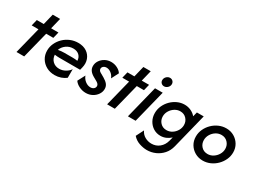

<svg xmlns="http://www.w3.org/2000/svg" viewBox="-50 -1248 2806 2115"><g transform="rotate(30 1352.5 -190.5)"><path d="M52.8 0 137.5 -337.5H51.4L70.8 -416.7H159L193.1 -555.6H286.8L252.8 -416.7H345.8L326.4 -337.5H235.4L150.7 0Z M542.4 11.1Q483.3 11.1 436.8 -14.2Q390.3 -39.6 363.5 -83.7Q336.8 -127.8 336.8 -183.3Q336.8 -231.9 357.3 -276Q377.8 -320.1 413.2 -354.5Q448.6 -388.9 495.1 -408.3Q541.7 -427.8 593.8 -427.8Q658.3 -427.8 702.1 -398.6Q745.8 -369.4 763.2 -320.5Q780.6 -271.5 766 -213.9L757.6 -180.6H494.4Q464.6 -180.6 433.3 -185.4Q436.1 -136.1 468.4 -105.2Q500.7 -74.3 551.4 -74.3Q591 -74.3 627.8 -94.8Q664.6 -115.3 684 -145.8V-36.1Q655.6 -13.9 619.1 -1.4Q582.6 11.1 542.4 11.1ZM435.4 -247.9Q476.4 -255.6 513.2 -255.6H618.8Q650.7 -255.6 681.9 -250.7Q681.2 -293.1 653.1 -319.8Q625 -346.5 577.1 -346.5Q527.8 -346.5 489.2 -318.4Q450.7 -290.3 435.4 -247.9Z M937.5 9.7Q893.1 9.7 852.4 -10.1Q811.8 -29.9 791 -61.1L840.3 -154.9Q853.5 -118.1 885.1 -93.8Q916.7 -69.4 951.4 -69.4Q976.4 -69.4 992.7 -83Q1009 -96.5 1009 -117.4Q1009 -141.7 977.1 -160.4L927.8 -188.2Q893.8 -207.6 876.4 -231.9Q859 -256.2 859 -288.2Q859 -325 879.9 -356.6Q900.7 -388.2 935.8 -407.6Q970.8 -427.1 1013.9 -427.1Q1055.6 -427.1 1092.4 -408.3Q1129.2 -389.6 1147.2 -360.4L1100 -268.8Q1086.8 -304.2 1058.3 -325.7Q1029.9 -347.2 1000 -347.2Q976.4 -347.2 961.1 -334.4Q945.8 -321.5 945.8 -303.5Q945.8 -279.2 972.9 -264.6L1021.5 -236.8Q1061.1 -213.9 1079.9 -189.6Q1098.6 -165.3 1098.6 -132.6Q1098.6 -95.1 1076.7 -62.5Q1054.9 -29.9 1018.4 -10.1Q981.9 9.7 937.5 9.7Z M1205.6 0 1290.3 -337.5H1204.2L1223.6 -416.7H1311.8L1345.8 -555.6H1439.6L1405.6 -416.7H1498.6L1479.2 -337.5H1388.2L1303.5 0Z M1470.1 0 1574.3 -416.7H1672.2L1568.1 0ZM1648.6 -484.7Q1627.1 -484.7 1612.5 -499Q1597.9 -513.2 1597.9 -534.7Q1597.9 -560.4 1617 -579.9Q1636.1 -599.3 1661.8 -599.3Q1683.3 -599.3 1697.9 -584.7Q1712.5 -570.1 1712.5 -548.6Q1712.5 -522.9 1693.1 -503.8Q1673.6 -484.7 1648.6 -484.7Z M1834.7 218.1Q1789.6 218.1 1738.5 201Q1687.5 184 1652.1 143.1L1701.4 45.8Q1720.1 87.5 1759 109.7Q1797.9 131.9 1843.8 131.9Q1900.7 131.9 1943.1 97.2Q1985.4 62.5 2000.7 4.9L2013.9 -45.1Q1987.5 -20.8 1954.9 -6.6Q1922.2 7.6 1885.4 7.6Q1836.1 7.6 1796.2 -17Q1756.2 -41.7 1732.3 -84.4Q1708.3 -127.1 1708.3 -180.6Q1708.3 -229.2 1728.1 -272.9Q1747.9 -316.7 1781.6 -350.7Q1815.3 -384.7 1858.7 -404.5Q1902.1 -424.3 1949.3 -424.3Q1992.4 -424.3 2029.9 -406.9Q2067.4 -389.6 2092.4 -359.7L2106.9 -416.7H2193.8L2083.3 26.4Q2068.1 88.2 2030.2 130.9Q1992.4 173.6 1941.3 195.8Q1890.3 218.1 1834.7 218.1ZM1912.5 -79.9Q1950 -79.9 1981.9 -100Q2013.9 -120.1 2033.7 -153.5Q2053.5 -186.8 2053.5 -224.3Q2053.5 -270.8 2022.9 -303.8Q1992.4 -336.8 1944.4 -336.8Q1906.9 -336.8 1874.7 -316.3Q1842.4 -295.8 1822.6 -262.8Q1802.8 -229.9 1802.8 -192.4Q1802.8 -145.8 1833.3 -112.8Q1863.9 -79.9 1912.5 -79.9Z M2425.7 11.1Q2371.5 11.1 2326.7 -14.2Q2281.9 -39.6 2255.6 -83.3Q2229.2 -127.1 2229.2 -183.3Q2229.2 -231.2 2249.3 -275.3Q2269.4 -319.4 2304.2 -353.8Q2338.9 -388.2 2383.7 -408Q2428.5 -427.8 2477.8 -427.8Q2532.6 -427.8 2577.1 -402.1Q2621.5 -376.4 2647.6 -332.6Q2673.6 -288.9 2673.6 -234.7Q2673.6 -186.1 2653.5 -142Q2633.3 -97.9 2598.6 -63.2Q2563.9 -28.5 2519.1 -8.7Q2474.3 11.1 2425.7 11.1ZM2436.1 -78.5Q2473.6 -78.5 2505.9 -99Q2538.2 -119.4 2558.3 -152.8Q2578.5 -186.1 2578.5 -224.3Q2578.5 -271.5 2547.2 -304.9Q2516 -338.2 2467.4 -338.2Q2429.2 -338.2 2396.9 -317.7Q2364.6 -297.2 2344.8 -263.9Q2325 -230.6 2325 -192.4Q2325 -145.1 2355.9 -111.8Q2386.8 -78.5 2436.1 -78.5Z"/></g></svg>

Font: Afacad Medium
Style: Italic
Weight: 500
Italic angle: -14°
Designer: Kristian Moeller
Foundry: Dicotype
Version: Version 1.000; ttfautohint (v1.8.4.7-5d5b)